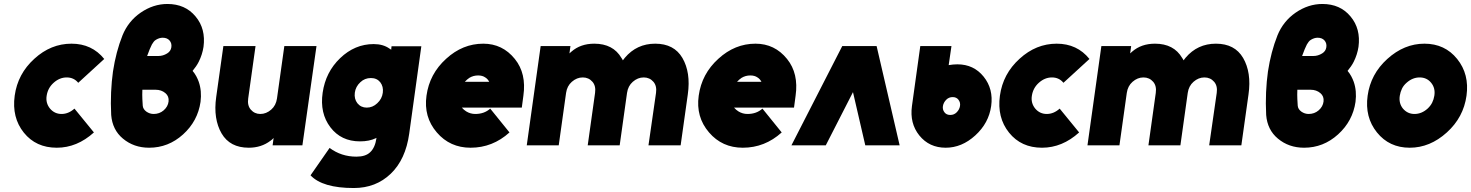

<svg xmlns="http://www.w3.org/2000/svg" viewBox="-20 -732 7409 967"><path d="M340 -512Q236 -512 153 -436Q69 -360 54 -250Q39 -140 100 -64Q161 12 266 12Q368 12 453 -65L355 -185Q325 -158 290 -158Q255 -158 232 -185Q209 -213 215 -250Q221 -289 250 -315Q280 -342 316 -342Q352 -342 374 -315L505 -435Q443 -512 340 -512Z M823 -712Q752 -712 688 -668Q626 -625 597 -554Q564 -471 549 -372Q542 -322 539.5 -267Q537 -212 540 -153Q546 -78 599 -34Q654 12 731 12Q828 12 902 -55Q976 -122 990 -219Q997 -274 981 -320Q976 -334 968.5 -348Q961 -362 950 -375Q959 -386 967 -397.5Q975 -409 981 -421Q999 -457 1005 -496Q1017 -587 965 -649Q913 -712 823 -712ZM799 -542Q822 -542 834 -528Q846 -514 843 -494Q840 -474 822 -463Q801 -450 778 -450H721Q727 -467 734 -484Q741 -501 745 -508Q749 -515 754 -521.5Q759 -528 766 -532Q783 -542 799 -542ZM697 -280H764Q793 -280 813 -263Q832 -247 829 -221Q826 -195 804 -176Q783 -158 754 -158Q734 -158 717 -170Q709 -176 704.5 -183Q700 -190 699 -199Q698 -213 697 -233Q696 -253 697 -280Z M1105 -500 1069 -244Q1061 -188 1068 -142Q1075 -96 1096 -60Q1138 12 1233 12Q1296 12 1342 -23Q1347 -26 1350.5 -29.5Q1354 -33 1358 -37L1353 0H1503L1574 -500H1412L1375 -236Q1370 -201 1346 -180Q1321 -158 1291 -158Q1262 -158 1243 -180Q1225 -201 1230 -236L1267 -500Z M1848 -339Q1878 -339 1895 -318Q1912 -296 1908 -265Q1904 -234 1880 -212Q1857 -190 1827 -190Q1798 -190 1780 -212Q1763 -234 1767 -265Q1771 -296 1795 -318Q1817 -339 1848 -339ZM1862 -510Q1767 -510 1693 -439Q1620 -369 1605 -265Q1590 -162 1644 -91Q1698 -20 1793 -20Q1840 -20 1873 -36Q1874 -36 1874.5 -36.5Q1875 -37 1876 -38V-36Q1869 12 1844 35Q1821 57 1775 57Q1699 57 1640 13L1544 151Q1604 215 1762 215Q1873 215 1948 143Q2023 71 2041 -59L2102 -499H1952L1950 -481Q1949 -483 1946.5 -484.5Q1944 -486 1942 -487Q1910 -510 1862 -510Z M2608 -190 2616 -250Q2632 -362 2573 -435Q2511 -512 2414 -512Q2310 -512 2227 -436Q2143 -360 2128 -250Q2113 -143 2180 -65Q2246 12 2350 12Q2461 12 2546 -65L2449 -185Q2419 -158 2374 -158Q2349 -158 2328 -171Q2322 -175 2316.5 -179.5Q2311 -184 2306 -190ZM2388 -352Q2410 -352 2424 -342Q2436 -335 2444 -320H2321Q2332 -332 2344 -340Q2364 -352 2388 -352Z M3408 0 3444 -256Q3452 -312 3445 -358Q3438 -404 3417 -440Q3375 -512 3280 -512Q3187 -512 3127 -441Q3125 -438 3122 -434.5Q3119 -431 3117 -428Q3116 -431 3114 -434Q3112 -437 3110 -440Q3068 -512 2973 -512Q2904 -512 2858 -472Q2856 -470 2853 -467.5Q2850 -465 2848 -463L2853 -500H2703L2633 0H2794L2831 -264Q2836 -299 2860 -320Q2885 -342 2915 -342Q2945 -342 2964 -320Q2982 -299 2977 -264L2940 0H3101L3138 -264Q3143 -299 3167 -320Q3192 -342 3222 -342Q3252 -342 3271 -320Q3289 -299 3284 -264L3246 0Z M3979 -190 3987 -250Q4003 -362 3944 -435Q3882 -512 3785 -512Q3681 -512 3598 -436Q3514 -360 3499 -250Q3484 -143 3551 -65Q3617 12 3721 12Q3832 12 3917 -65L3820 -185Q3790 -158 3745 -158Q3720 -158 3699 -171Q3693 -175 3687.5 -179.5Q3682 -184 3677 -190ZM3759 -352Q3781 -352 3795 -342Q3807 -335 3815 -320H3692Q3703 -332 3715 -340Q3735 -352 3759 -352Z M3966 0 4222 -500H4395L4511 0H4338L4276 -268L4139 0Z M4778 -243Q4797 -243 4807 -230Q4818 -216 4815 -198Q4812 -180 4798 -166Q4785 -153 4766 -153Q4747 -153 4737 -166Q4726 -180 4729 -198Q4732 -216 4746 -230Q4759 -243 4778 -243ZM4802 -408Q4791 -408 4780 -407Q4769 -406 4758 -404L4772 -500H4615L4573 -198Q4561 -111 4610 -50Q4660 12 4743 12Q4824 12 4892 -50Q4960 -112 4972 -198Q4984 -284 4934 -346Q4884 -408 4802 -408Z M5302 -512Q5198 -512 5115 -436Q5031 -360 5016 -250Q5001 -140 5062 -64Q5123 12 5228 12Q5330 12 5415 -65L5317 -185Q5287 -158 5252 -158Q5217 -158 5194 -185Q5171 -213 5177 -250Q5183 -289 5212 -315Q5242 -342 5278 -342Q5314 -342 5336 -315L5467 -435Q5405 -512 5302 -512Z M6232 0 6268 -256Q6276 -312 6269 -358Q6262 -404 6241 -440Q6199 -512 6104 -512Q6011 -512 5951 -441Q5949 -438 5946 -434.5Q5943 -431 5941 -428Q5940 -431 5938 -434Q5936 -437 5934 -440Q5892 -512 5797 -512Q5728 -512 5682 -472Q5680 -470 5677 -467.5Q5674 -465 5672 -463L5677 -500H5527L5457 0H5618L5655 -264Q5660 -299 5684 -320Q5709 -342 5739 -342Q5769 -342 5788 -320Q5806 -299 5801 -264L5764 0H5925L5962 -264Q5967 -299 5991 -320Q6016 -342 6046 -342Q6076 -342 6095 -320Q6113 -299 6108 -264L6070 0Z M6640 -712Q6569 -712 6505 -668Q6443 -625 6414 -554Q6381 -471 6366 -372Q6359 -322 6356.5 -267Q6354 -212 6357 -153Q6363 -78 6416 -34Q6471 12 6548 12Q6645 12 6719 -55Q6793 -122 6807 -219Q6814 -274 6798 -320Q6793 -334 6785.5 -348Q6778 -362 6767 -375Q6776 -386 6784 -397.5Q6792 -409 6798 -421Q6816 -457 6822 -496Q6834 -587 6782 -649Q6730 -712 6640 -712ZM6616 -542Q6639 -542 6651 -528Q6663 -514 6660 -494Q6657 -474 6639 -463Q6618 -450 6595 -450H6538Q6544 -467 6551 -484Q6558 -501 6562 -508Q6566 -515 6571 -521.5Q6576 -528 6583 -532Q6600 -542 6616 -542ZM6514 -280H6581Q6610 -280 6630 -263Q6649 -247 6646 -221Q6643 -195 6621 -176Q6600 -158 6571 -158Q6551 -158 6534 -170Q6526 -176 6521.5 -183Q6517 -190 6516 -199Q6515 -213 6514 -233Q6513 -253 6514 -280Z M7154 -512Q7052 -512 6967 -435Q6883 -359 6868 -250Q6853 -142 6915 -65Q6977 12 7080 12Q7182 12 7267 -65Q7351 -141 7366 -250Q7381 -358 7319 -435Q7257 -512 7154 -512ZM7130 -342Q7166 -342 7188 -315Q7210 -288 7204 -250Q7201 -231 7193 -215Q7185 -199 7170 -185Q7140 -158 7104 -158Q7069 -158 7046 -185Q7024 -212 7030 -250Q7033 -269 7041 -285.5Q7049 -302 7064 -315Q7094 -342 7130 -342Z"/></svg>

Font: Unageo
Style: Black-Italic
Weight: 900
Designer: Richard Sepsi
Foundry: Richard Sepsi
Version: Version 2.000